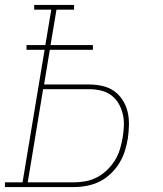

<svg xmlns="http://www.w3.org/2000/svg" viewBox="-38 -755 658 775"><path d="M-18 0V-19H53L142 -554H69V-573H145L169 -716H100V-735H261V-716H190L166 -573H337V-554H163L140 -414H322Q349 -414 375.5 -408Q402 -402 422.5 -387.5Q443 -373 457 -351Q471 -329 477 -304Q483 -279 482.5 -251Q482 -223 478 -196Q474 -171 466 -145.5Q458 -120 443.5 -96.5Q429 -73 408.5 -53.5Q388 -34 363.5 -22Q339 -10 313 -5Q287 0 261 0ZM74 -19H261Q284 -19 308 -23.5Q332 -28 354 -39.5Q376 -51 394.5 -69Q413 -87 426 -108Q439 -129 446 -152.5Q453 -176 457 -199Q461 -223 462 -247.5Q463 -272 457.5 -295Q452 -318 440.5 -337.5Q429 -357 411 -370.5Q393 -384 369.5 -389.5Q346 -395 322 -395H136Z"/></svg>

Font: Iosevka Curly Slab ThEx
Style: Italic
Weight: 100
Width: 7
Italic angle: -9°
Monospace: yes
Designer: Belleve Invis
Foundry: Belleve Invis
Version: Version 11.1.0; ttfautohint (v1.8.3)